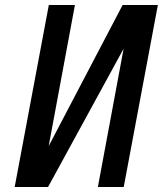

<svg xmlns="http://www.w3.org/2000/svg" viewBox="-20 -745 649 765"><path d="M370 0 472.5 -551 171.5 0H38.5L174.5 -725H278.5L174 -163L468.5 -725H609L473 0Z"/></svg>

Font: JuliaMono Medium
Style: Italic
Weight: 500
Italic angle: -9°
Monospace: yes
Designer: cormullion
Foundry: corm
Version: Version 0.054; ttfautohint (v1.8.4)